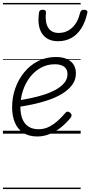

<svg xmlns="http://www.w3.org/2000/svg" viewBox="-20 -905 612 1300"><path d="M232 19Q176 19 138 -5.5Q100 -30 81 -74.5Q62 -119 62 -178Q62 -246 83.5 -307Q105 -368 144.5 -416Q184 -464 238 -491.5Q292 -519 358 -519Q406 -519 436 -504Q466 -489 480 -464.5Q494 -440 494 -409Q494 -364 468 -329.5Q442 -295 399.5 -269.5Q357 -244 304.5 -226.5Q252 -209 199 -198Q146 -187 99 -180L102 -225Q143 -231 188.5 -240.5Q234 -250 278 -264Q322 -278 358 -298Q394 -318 415.5 -344Q437 -370 437 -403Q437 -437 414 -453.5Q391 -470 351 -470Q300 -470 257 -446.5Q214 -423 183 -382.5Q152 -342 135 -290.5Q118 -239 118 -183Q118 -133 132 -99Q146 -65 173.5 -47.5Q201 -30 241 -30Q282 -30 316 -48.5Q350 -67 377 -92.5Q404 -118 423 -141Q431 -150 439.5 -149Q448 -148 456 -141Q463 -135 464.5 -127Q466 -119 459 -109Q434 -77 399 -47.5Q364 -18 321.5 0.5Q279 19 232 19ZM373 -626Q300 -626 265.5 -676.5Q231 -727 244 -819Q245 -829 251 -834Q257 -839 269 -839Q282 -839 287 -834Q292 -829 291 -819Q284 -753 306.5 -717.5Q329 -682 377 -682Q431 -682 469.5 -718.5Q508 -755 522 -818Q526 -829 531.5 -834Q537 -839 549 -839Q562 -839 568 -833Q574 -827 571 -817Q557 -754 529.5 -711.5Q502 -669 462.5 -647.5Q423 -626 373 -626ZM0 365H526V375H0ZM0 -20H526V0H0ZM0 -505H526V-500H0ZM0 -885H526V-875H0Z"/></svg>

Font: Playwrite IS Guides
Style: Regular
Weight: 400
Designer: Veronika Burian, José Scaglione
Foundry: TypeTogether
Version: Version 1.003